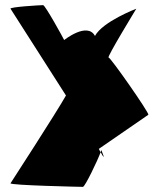

<svg xmlns="http://www.w3.org/2000/svg" viewBox="-20 -728 629 748"><path d="M21 -14C17 -6 295 0 303 0C311 0 360 -102 372 -135C370 -139 367 -143 365 -148L558 -281C562 -288 411 -504 403 -504C395 -504 511 -694 511 -694C511 -694 380 -644 350 -588C320 -644 230 -572 230 -572C227 -579 156 -708 148 -708C138 -708 17 -701 21 -694L237 -356C200 -290 21 -14 21 -14ZM372 -135C397 -90 375 -143 374 -145C375 -144 374 -140 372 -135Z"/></svg>

Font: Ampere
Style: SuCnd
Weight: 400
Version: Version 1